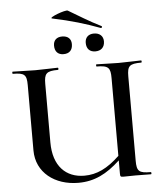

<svg xmlns="http://www.w3.org/2000/svg" viewBox="-61 -985 882 1050"><g transform="rotate(-5 379.5 -460.0)"><path d="M261 -896C366 -874 442 -851 522 -821C528 -818 532 -829 527 -831C460 -864 406 -899 351 -931C340 -939 239 -901 261 -896ZM482 -794C451 -794 433 -776 433 -747C433 -714 451 -696 482 -696C513 -696 533 -714 533 -747C533 -776 513 -794 482 -794ZM259 -747C259 -714 277 -696 307 -696C339 -696 357 -714 357 -747C357 -776 339 -793 307 -793C277 -793 259 -776 259 -747ZM726 -12C661 -12 649 -23 649 -81V-544C649 -601 661 -613 726 -613C730 -613 730 -625 726 -625C692 -625 649 -622 602 -622C556 -622 515 -625 481 -625C478 -625 478 -613 481 -613C547 -613 557 -599 557 -542V-116C490 -52 431 -24 363 -24C262 -24 193 -91 193 -221V-542C193 -599 204 -613 269 -613C273 -613 273 -625 269 -625C236 -625 194 -622 145 -622C98 -622 56 -625 21 -625C18 -625 18 -613 21 -613C86 -613 97 -601 97 -544V-186C97 -64 198 12 327 12C415 12 483 -22 557 -91V-19C557 -2 559 0 576 0C600 0 613 -1 641 -1C672 -1 698 0 726 0C730 0 730 -12 726 -12Z"/></g></svg>

Font: Cormorant SC Semi
Style: Regular
Weight: 600
Designer: Christian Thalmann (Catharsis Fonts)
Version: Version 1.000;PS 001.000;hotconv 1.0.70;makeotf.lib2.5.58329